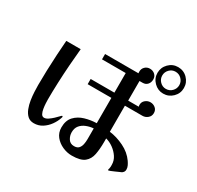

<svg xmlns="http://www.w3.org/2000/svg" viewBox="-187 -1083 1374 1339"><g transform="rotate(30 500.0 -413.0)"><path d="M584 -201V-114Q584 -94 580 -73.5Q576 -53 564 -39Q552 -25 526 -25Q495 -25 479.5 -49Q464 -73 464 -101Q464 -135 481.5 -156Q499 -177 527 -188Q555 -199 584 -201ZM950 -760Q950 -732 930 -711.5Q910 -691 881 -691Q853 -691 833 -711.5Q813 -732 813 -760Q813 -788 833 -808.5Q853 -829 881 -829Q910 -829 930 -808.5Q950 -788 950 -760ZM355 -160Q355 -167 350 -167Q347 -167 336.5 -155.5Q326 -144 310.5 -129.5Q295 -115 278 -103.5Q261 -92 246 -92Q231 -92 223 -107Q215 -122 211.5 -143.5Q208 -165 207 -185.5Q206 -206 206 -216Q206 -276 209 -350.5Q212 -425 217.5 -499.5Q223 -574 229 -634H113Q109 -583 105 -517.5Q101 -452 99 -386Q97 -320 97 -269Q97 -247 98.5 -215.5Q100 -184 105 -151Q110 -118 121.5 -88.5Q133 -59 152.5 -41Q172 -23 203 -23Q240 -23 270 -42Q300 -61 321.5 -91Q343 -121 353 -153Q355 -157 355 -160ZM925 -66Q925 -82 918 -96.5Q911 -111 902 -124Q868 -173 809.5 -201.5Q751 -230 693 -237V-447H834Q857 -447 875.5 -462.5Q894 -478 894 -503Q894 -528 876.5 -542.5Q859 -557 836 -557Q814 -557 796 -542Q778 -527 778 -503Q778 -500 778.5 -496.5Q779 -493 780 -489H695V-647H720Q744 -647 758.5 -663Q773 -679 773 -704Q773 -728 756.5 -743Q740 -758 716 -758Q693 -758 677 -742.5Q661 -727 661 -704Q661 -700 661 -696.5Q661 -693 662 -690H393V-647H584V-489H393V-447H584V-243Q537 -242 491 -228.5Q445 -215 415 -183Q385 -151 385 -95Q385 -53 409 -23Q433 7 470 23.5Q507 40 545 40Q615 40 646 15Q677 -10 685.5 -54Q694 -98 694 -156V-184Q725 -176 753.5 -155.5Q782 -135 801 -106.5Q820 -78 820 -44Q820 -37 820 -29.5Q820 -22 818 -14Q817 -11 816 -8Q815 -5 815 -2Q815 2 820 2Q822 2 834.5 -3Q847 -8 863 -15Q879 -22 892 -28Q905 -34 908 -35Q916 -41 920.5 -48Q925 -55 925 -66ZM988 -759Q988 -803 957 -834.5Q926 -866 881 -866Q837 -866 806 -834.5Q775 -803 775 -759Q775 -716 806.5 -684.5Q838 -653 881 -653Q925 -653 956.5 -684Q988 -715 988 -759Z"/></g></svg>

Font: UoqMunThenKhung
Style: Regular
Weight: 400
Designer: Font-Kai, 金井和夫, 宇文滿月
Foundry: Kazuo Kanai, Moonlit Owen
Version: Version 1.197